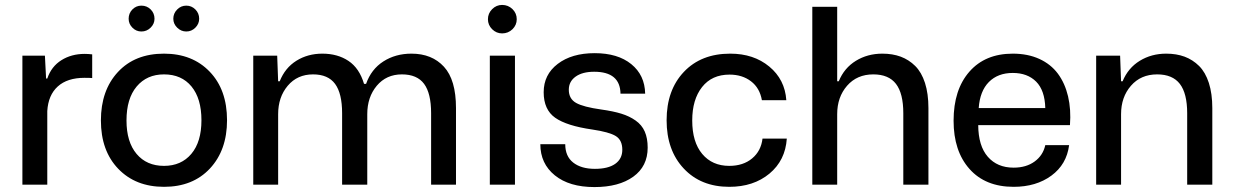

<svg xmlns="http://www.w3.org/2000/svg" viewBox="-20 -757 5056 787"><path d="M71.8 0V-528.8H164.1L168.9 -435.1H173.8Q190.4 -484.4 231.7 -510.3Q272.9 -536.1 327.1 -536.1Q340.3 -536.1 357.9 -534.2V-437Q350.1 -438 326.2 -438Q255.9 -438 216.8 -402.6Q177.7 -367.2 173.8 -301.8V0Z M652.3 8.8Q535.6 8.8 464.6 -65.2Q393.6 -139.2 393.6 -263.2Q393.6 -386.7 463.4 -461.9Q533.2 -537.1 652.3 -537.1Q768.6 -537.1 839.6 -463.1Q910.6 -389.2 910.6 -264.2Q910.6 -141.6 840.6 -66.4Q770.5 8.8 652.3 8.8ZM498.5 -263.2Q498.5 -175.3 539.8 -126.2Q581.1 -77.1 652.3 -77.1Q722.7 -77.1 764.2 -126.2Q805.7 -175.3 805.7 -264.2Q805.7 -353 764.9 -402.6Q724.1 -452.1 652.3 -452.1Q582 -452.1 540.3 -402.6Q498.5 -353 498.5 -263.2ZM507.3 -680.2Q507.3 -702.6 522.7 -718.3Q538.1 -733.9 559.6 -733.9Q582 -733.9 597.7 -718.3Q613.3 -702.6 613.3 -680.2Q613.3 -659.2 597.4 -643.6Q581.5 -627.9 559.6 -627.9Q538.1 -627.9 522.7 -643.6Q507.3 -659.2 507.3 -680.2ZM690.4 -680.2Q690.4 -702.1 706.1 -718Q721.7 -733.9 743.7 -733.9Q765.1 -733.9 780.8 -718.3Q796.4 -702.6 796.4 -680.2Q796.4 -659.2 780.8 -643.6Q765.1 -627.9 743.7 -627.9Q722.2 -627.9 706.3 -643.6Q690.4 -659.2 690.4 -680.2Z M1018.1 0V-528.8H1116.2L1120.1 -423.8H1126.5Q1148.4 -479 1195.1 -508.1Q1241.7 -537.1 1301.3 -537.1Q1363.8 -537.1 1408.4 -507.3Q1453.1 -477.5 1472.2 -413.1H1480.5Q1501.5 -473.1 1551.3 -505.1Q1601.1 -537.1 1666.5 -537.1Q1750.5 -537.1 1799.8 -483.4Q1849.1 -429.7 1849.1 -314V0H1747.1V-293Q1747.1 -374.5 1718.3 -413.3Q1689.5 -452.1 1627.4 -452.1Q1563.5 -452.1 1524.4 -405.5Q1485.4 -358.9 1485.4 -289.1V0H1382.3V-293Q1382.3 -374 1353.5 -413.1Q1324.7 -452.1 1263.2 -452.1Q1198.7 -452.1 1159.4 -405.5Q1120.1 -358.9 1120.1 -289.1V0Z M1987.8 0V-528.8H2090.8V0ZM2038.1 -736.8Q2063 -736.8 2080.6 -719.7Q2098.1 -702.6 2098.1 -678.2Q2098.1 -654.3 2080.6 -637.2Q2063 -620.1 2038.1 -620.1Q2014.6 -620.1 1997.3 -637.2Q1980 -654.3 1980 -678.2Q1980 -702.1 1997.3 -719.5Q2014.6 -736.8 2038.1 -736.8Z M2416.5 9.8Q2313.5 9.8 2254.2 -38.3Q2194.8 -86.4 2194.8 -166H2296.9Q2296.9 -116.2 2329.6 -90.6Q2362.3 -64.9 2418.5 -64.9Q2472.7 -64.9 2501.7 -85.4Q2530.8 -106 2530.8 -143.1Q2530.8 -182.6 2504.2 -199.2Q2477.5 -215.8 2407.7 -226.1Q2302.7 -241.2 2255.6 -274.4Q2208.5 -307.6 2208.5 -378.9Q2208.5 -451.2 2266.1 -495.1Q2323.7 -539.1 2417.5 -539.1Q2512.2 -539.1 2567.6 -494.1Q2623 -449.2 2624.5 -373H2523.4Q2522 -462.9 2415.5 -462.9Q2367.2 -462.9 2339.4 -442.9Q2311.5 -422.9 2311.5 -389.2Q2311.5 -352.1 2341.3 -335.2Q2371.1 -318.4 2444.8 -308.1Q2493.7 -301.3 2526.9 -291Q2560.1 -280.8 2585.4 -262.9Q2610.8 -245.1 2622.8 -217.8Q2634.8 -190.4 2634.8 -151.9Q2634.8 -75.2 2575.7 -32.7Q2516.6 9.8 2416.5 9.8Z M2969.2 8.8Q2853 8.8 2782.7 -66.2Q2712.4 -141.1 2712.4 -264.2Q2712.4 -387.7 2783.2 -462.4Q2854 -537.1 2973.1 -537.1Q3069.3 -537.1 3133.3 -484.1Q3197.3 -431.2 3203.1 -346.2H3103Q3094.2 -396.5 3058.3 -423.8Q3022.5 -451.2 2970.2 -451.2Q2897.9 -451.2 2857.7 -400.1Q2817.4 -349.1 2817.4 -263.2Q2817.4 -174.8 2858.4 -126Q2899.4 -77.1 2969.2 -77.1Q3026.4 -77.1 3063 -107.7Q3099.6 -138.2 3105.5 -189H3205.1Q3199.2 -99.6 3134 -45.4Q3068.8 8.8 2969.2 8.8Z M3309.6 0V-729H3411.6V-423.8H3418Q3440.4 -478.5 3488.3 -507.8Q3536.1 -537.1 3596.7 -537.1Q3638.7 -537.1 3672.1 -524.7Q3705.6 -512.2 3731.4 -486.6Q3757.3 -460.9 3771.5 -417Q3785.6 -373 3785.6 -314V0H3682.6V-293Q3682.6 -374 3652.6 -413.1Q3622.6 -452.1 3559.6 -452.1Q3492.7 -452.1 3452.1 -405.5Q3411.6 -358.9 3411.6 -289.1V0Z M4134.8 8.8Q4019 8.8 3953.9 -64.5Q3888.7 -137.7 3888.7 -262.2Q3888.7 -389.2 3953.4 -463.1Q4018.1 -537.1 4131.3 -537.1Q4192.9 -537.1 4240 -515.6Q4287.1 -494.1 4316.2 -455.1Q4345.2 -416 4357.9 -362.3Q4370.6 -308.6 4365.7 -244.1H3989.7Q3990.2 -158.7 4029.1 -114.3Q4067.9 -69.8 4134.8 -69.8Q4186.5 -69.8 4220.9 -95Q4255.4 -120.1 4264.6 -162.1H4362.3Q4352.1 -83 4289.6 -37.1Q4227.1 8.8 4134.8 8.8ZM3991.7 -314H4264.6Q4262.7 -386.7 4227.1 -422.4Q4191.4 -458 4131.3 -458Q4070.3 -458 4033.4 -420.9Q3996.6 -383.8 3991.7 -314Z M4473.1 0V-528.8H4571.3L4575.2 -423.8H4581.5Q4604 -478.5 4651.9 -507.8Q4699.7 -537.1 4760.3 -537.1Q4802.2 -537.1 4835.7 -524.7Q4869.1 -512.2 4895 -486.6Q4920.9 -460.9 4935.1 -417Q4949.2 -373 4949.2 -314V0H4846.2V-293Q4846.2 -374 4816.2 -413.1Q4786.1 -452.1 4723.1 -452.1Q4656.2 -452.1 4615.7 -405.5Q4575.2 -358.9 4575.2 -289.1V0Z"/></svg>

Font: Lumene Sans Medium
Style: Regular
Weight: 500
Designer: Deni Anggara
Version: Version 1.003;Glyphs 3.1.2 (3151)